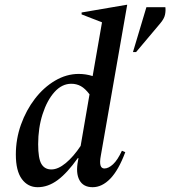

<svg xmlns="http://www.w3.org/2000/svg" viewBox="-20 -770 710 800"><path d="M137 10Q96 10 71 -24Q46 -58 46 -126Q46 -191 67.5 -251Q89 -311 125.5 -358.5Q162 -406 209.5 -434Q257 -462 308 -462Q338 -462 366 -453L405 -677L320 -710V-718L507 -750H510L400 -121Q390 -68 415 -68Q432 -68 451 -85.5Q470 -103 488 -142L502 -136Q474 -61 439.5 -25.5Q405 10 366 10Q327 10 311 -19.5Q295 -49 305 -100L307 -111H304Q260 -49 220 -19.5Q180 10 137 10ZM139 -169Q139 -110 152.5 -87Q166 -64 194 -64Q222 -64 254 -90.5Q286 -117 316 -162L353 -377Q335 -401 317 -411Q299 -421 277 -421Q238 -421 207 -386.5Q176 -352 157.5 -294.5Q139 -237 139 -169ZM534 -553 590 -740H669Q671 -725 667.5 -708.5Q664 -692 648 -673L547 -553Z"/></svg>

Font: Spectral Medium
Style: Italic
Weight: 500
Italic angle: -10°
Designer: Jean-Baptiste Levee
Foundry: Production Type
Version: Version 2.001